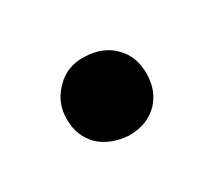

<svg xmlns="http://www.w3.org/2000/svg" viewBox="-45 -482 292 263"><g transform="rotate(-30 101.0 -350.0)"><path d="M147.5 -393.6Q164.1 -377 164.1 -350.1Q164.1 -323.2 147.5 -305.7Q129.9 -288.1 101.6 -288.1H100.6Q73.2 -290 55.7 -305.7Q38.1 -323.2 38.1 -349.6Q38.1 -376 55.7 -393.6Q73.2 -413.1 101.6 -412.1Q130.9 -411.1 147.5 -393.6Z"/></g></svg>

Font: RobotoJAA
Style: Medium
Weight: 500
Version: Version 2.05; 2016-11-05